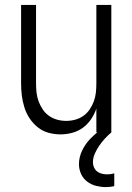

<svg xmlns="http://www.w3.org/2000/svg" viewBox="-20 -540 540 783"><path d="M227 8Q202 8 178 1.5Q154 -5 134.5 -20.5Q115 -36 101 -57Q87 -78 79.5 -102Q72 -126 69 -150.5Q66 -175 66 -200V-520H127V-200Q127 -181 129 -162.5Q131 -144 137.5 -126.5Q144 -109 154.5 -93.5Q165 -78 180 -67.5Q195 -57 213 -52Q231 -47 250 -47Q269 -47 287 -52Q305 -57 320 -67.5Q335 -78 345.5 -93.5Q356 -109 362.5 -126.5Q369 -144 371 -162.5Q373 -181 373 -200V-520H434V0H373V-97Q365 -74 351.5 -54Q338 -34 318.5 -19.5Q299 -5 275 1.5Q251 8 227 8ZM412 223Q392 223 372 218Q352 213 335.5 200.5Q319 188 310.5 169Q302 150 302 130Q302 102 314 76Q326 50 345 29.5Q364 9 386.5 -7.5Q409 -24 434 -37V0Q420 12 407.5 25.5Q395 39 384.5 54.5Q374 70 366.5 87Q359 104 359 122Q359 133 363.5 143Q368 153 376.5 159.5Q385 166 395.5 168.5Q406 171 417 171Q425 171 432 170Q439 169 446 167V219Q438 221 429.5 222Q421 223 412 223Z"/></svg>

Font: Iosevka Term Curly Light
Style: Regular
Weight: 300
Designer: Belleve Invis
Foundry: Belleve Invis
Version: Version 32.3.0